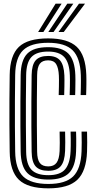

<svg xmlns="http://www.w3.org/2000/svg" viewBox="-20 -1020 527 1050"><path d="M244.5 10Q132.5 10 83.5 -36.8Q34.5 -83.5 33 -191Q31.8 -271.8 31.5 -339.6Q31.2 -407.5 31.6 -472.6Q32 -537.8 33 -610Q34.5 -717 83.2 -763.5Q132 -810 243.2 -810Q351 -810 399.8 -763.9Q448.5 -717.8 452 -610Q452.5 -599.2 452.5 -586.4Q452.5 -573.5 452.4 -559.2Q452.2 -545 451.9 -530Q451.5 -515 451 -500H421Q421.8 -520 422.1 -539.8Q422.5 -559.5 422.5 -577.4Q422.5 -595.2 422 -609.2Q418.8 -703.5 377.5 -744.8Q336.2 -786 243.2 -786Q147.8 -786 106 -745Q64.2 -704 63 -609.5Q62 -538 61.6 -467.8Q61.2 -397.5 61.6 -328.5Q62 -259.5 63 -191.5Q64.2 -96.5 106.5 -55.2Q148.8 -14 244.5 -14Q338 -14 380.1 -55.2Q422.2 -96.5 426 -191.8Q426.8 -212.2 426.9 -241Q427 -269.8 426 -300.2H456Q457 -272 456.9 -240.9Q456.8 -209.8 456 -191Q452 -83.5 402.9 -36.8Q353.8 10 244.5 10ZM244.5 -38Q164.8 -38 129.5 -73.8Q94.2 -109.5 93 -191.8Q92 -262.2 91.6 -329.2Q91.2 -396.2 91.6 -464.9Q92 -533.5 93 -609.2Q94.2 -691 129.1 -726.5Q164 -762 243.2 -762Q319.8 -762 354.4 -726.4Q389 -690.8 392 -609.2Q392.5 -598 392.5 -584.4Q392.5 -570.8 392.2 -556.1Q392 -541.5 391.8 -527.1Q391.5 -512.8 391 -500H361Q362 -527.2 362.2 -547.4Q362.5 -567.5 362.5 -582.2Q362.5 -597 362 -607.5Q359.5 -677 331.9 -707.5Q304.2 -738 243.2 -738Q179.8 -738 151.9 -708.1Q124 -678.2 123 -609.2Q122 -540 121.6 -472.1Q121.2 -404.2 121.6 -334.8Q122 -265.2 123 -190.2Q124 -120.8 152.5 -91.4Q181 -62 244 -62Q308.8 -62 335.9 -93.8Q363 -125.5 366 -193.5Q366.5 -205.8 366.8 -222.9Q367 -240 366.9 -259.9Q366.8 -279.8 366 -300.2H396Q396.8 -281.2 396.9 -260.8Q397 -240.2 396.8 -222Q396.5 -203.8 396 -191.2Q392.8 -109.5 357.4 -73.8Q322 -38 244.5 -38ZM244 -86Q196.8 -86 175.2 -109.9Q153.8 -133.8 153 -190.5Q152 -260.2 151.6 -327.5Q151.2 -394.8 151.6 -464.1Q152 -533.5 153 -609Q153.8 -665.2 174.8 -689.6Q195.8 -714 243.2 -714Q288 -714 308.8 -689.2Q329.5 -664.5 332 -608Q332.5 -598.5 332.5 -583.5Q332.5 -568.5 332.2 -547.8Q332 -527 331 -500H301Q302 -527.2 302.2 -547.9Q302.5 -568.5 302.5 -582.9Q302.5 -597.2 302 -605.8Q300.2 -647.5 287.4 -668.8Q274.5 -690 243.2 -690Q211.5 -690 197.5 -671.1Q183.5 -652.2 183 -608.5Q182 -538.8 181.6 -471.5Q181.2 -404.2 181.6 -335.4Q182 -266.5 183 -191Q183.5 -147.2 197.9 -128.6Q212.2 -110 244 -110Q274.5 -110 289.1 -129.6Q303.8 -149.2 306 -193.8Q306.8 -209 306.9 -240.1Q307 -271.2 306 -300.2H336Q337 -271.5 336.9 -242Q336.8 -212.5 336 -194.5Q333.5 -136.5 312.1 -111.2Q290.8 -86 244 -86ZM188.5 -845 284 -1000H317L217.2 -845ZM299.8 -845 412 -1000H445L328.5 -845ZM244.2 -845 348 -1000H381L272.8 -845Z"/></svg>

Font: Big Shoulders Inline Display Thin Black
Style: Regular
Weight: 900
Version: Version 2.002